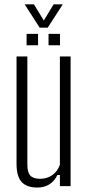

<svg xmlns="http://www.w3.org/2000/svg" viewBox="-20 -861 406 888"><path d="M153.5 6.5Q103.5 6.5 80 -19.5Q56.5 -45.5 56.5 -103V-600H106.5V-99Q106.5 -64 120.2 -49Q134 -34 165.5 -34Q197.5 -34 221.8 -51Q246 -68 257 -99V-600H306.5V0H257V-51.5H245.5Q231 -22 207.2 -7.8Q183.5 6.5 153.5 6.5ZM204.5 -651.5V-704.5H257.5V-651.5ZM103 -651.5V-704.5H156V-651.5ZM163.5 -733 94 -841H137L182.5 -766L228 -841H270.5L200.5 -733Z"/></svg>

Font: Big Shoulders Text ExtraLight
Style: Regular
Weight: 250
Version: Version 2.002